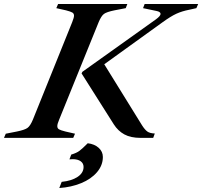

<svg xmlns="http://www.w3.org/2000/svg" viewBox="-77 -693 1016 965"><path d="M-48 -21 8 -32Q47 -40 61 -50Q75 -60 88 -91L286 -582Q295 -605 295 -614Q295 -625 286.5 -630Q278 -635 255 -641L206 -652L215 -673H563L555 -652L498 -641Q459 -633 445.5 -623Q432 -613 419 -582L220 -91Q211 -70 211 -59Q211 -48 219.5 -43Q228 -38 252 -32L300 -21L291 0H-57ZM495 -68 333 -324 337 -332 707 -596Q730 -613 730 -623Q730 -634 709 -638L642 -652L650 -673H919L910 -652L874 -644Q838 -637 809.5 -624Q781 -611 737 -579L447 -370L637 -63Q651 -41 663.5 -32Q676 -23 701 -22L693 0H630Q580 0 548 -17.5Q516 -35 495 -68ZM233 221Q283 216 313 196Q343 176 343 146Q343 128 328.5 117.5Q314 107 288 107Q277 107 272 108L281 84Q308 76 322.5 65Q337 54 364 27Q398 31 419 50Q440 69 440 96Q440 138 410.5 172.5Q381 207 331 227.5Q281 248 221 252Z"/></svg>

Font: Ibarra Real Nova SemiBold
Style: Italic
Weight: 600
Italic angle: -22°
Designer: Jose Maria Ribagorda & Octavio Pardo
Foundry: Octavio Pardo
Version: Version 1.014